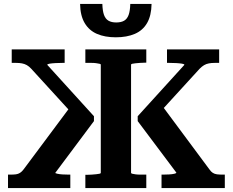

<svg xmlns="http://www.w3.org/2000/svg" viewBox="-20 -963 1192 983"><path d="M807 0V-69H815Q831 -69 847 -70Q863 -71 873 -73.5Q883 -76 883 -79L685 -343V-368L924 -631Q924 -635 912 -637Q900 -639 882.5 -640Q865 -641 847 -641H835V-710H1102V-641H1079Q1063 -641 1049.5 -638.5Q1036 -636 1025 -629.5Q1014 -623 1002 -611L769 -356L801 -434L1052 -96Q1060 -84 1069.5 -78Q1079 -72 1091 -70.5Q1103 -69 1118 -69H1131V0ZM340 0H21V-69H34Q50 -69 61.5 -70.5Q73 -72 82.5 -78Q92 -84 101 -96L353 -434L373 -356L140 -611Q129 -623 117.5 -629.5Q106 -636 92.5 -638.5Q79 -641 63 -641H40V-710H311V-641H300Q282 -641 264 -640Q246 -639 234 -637Q222 -635 222 -631L461 -368V-343L263 -78Q263 -76 273.5 -73.5Q284 -71 299.5 -70Q315 -69 331 -69H340ZM417 0V-68H426Q437 -68 449.5 -69Q462 -70 472.5 -71Q483 -72 489.5 -73.5Q496 -75 496 -78V-632Q496 -635 489.5 -636.5Q483 -638 472.5 -639.5Q462 -641 449.5 -641Q437 -641 426 -641H417V-710H729V-642H720Q709 -642 696.5 -641Q684 -640 673.5 -639Q663 -638 657 -636.5Q651 -635 651 -632V-78Q651 -75 657 -73.5Q663 -72 673.5 -70.5Q684 -69 696.5 -69Q709 -69 720 -69H729V0ZM573 -772Q517 -772 476.5 -789.5Q436 -807 413.5 -845Q391 -883 390 -943H504Q505 -907 512.5 -886.5Q520 -866 535.5 -857Q551 -848 575 -848Q600 -848 615.5 -857Q631 -866 638.5 -886.5Q646 -907 647 -943H756Q755 -883 733 -845Q711 -807 670 -789.5Q629 -772 573 -772Z"/></svg>

Font: Roboto Serif SemiBold
Style: Regular
Weight: 600
Designer: Greg Gazdowicz
Foundry: Commercial Type
Version: Version 1.008